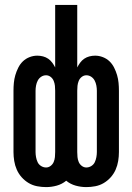

<svg xmlns="http://www.w3.org/2000/svg" viewBox="-20 -755 540 783"><path d="M168 8Q150 8 131.5 4.5Q113 1 97 -8.5Q81 -18 68.5 -32Q56 -46 48.5 -63Q41 -80 38 -98.5Q35 -117 35 -135V-385Q35 -401 36.5 -417Q38 -433 42.5 -448.5Q47 -464 54.5 -479Q62 -494 73.5 -505Q85 -516 100.5 -522Q116 -528 132 -528Q144 -528 155.5 -525Q167 -522 176.5 -515.5Q186 -509 193 -499.5Q200 -490 205 -480V-735H295V-480Q300 -490 307 -499.5Q314 -509 323.5 -515.5Q333 -522 344.5 -525Q356 -528 368 -528Q384 -528 399.5 -522Q415 -516 426.5 -505Q438 -494 445.5 -479Q453 -464 457.5 -448.5Q462 -433 463.5 -417Q465 -401 465 -385V-135Q465 -117 462 -98.5Q459 -80 451.5 -63Q444 -46 431.5 -32Q419 -18 403 -8.5Q387 1 368.5 4.5Q350 8 332 8Q310 8 288.5 2Q267 -4 250 -18Q233 -4 211.5 2Q190 8 168 8ZM332 -72Q343 -72 352.5 -78Q362 -84 366.5 -93.5Q371 -103 373 -114Q375 -125 375 -135V-385Q375 -395 373 -406Q371 -417 366 -426.5Q361 -436 352 -442Q343 -448 332 -448Q322 -448 313.5 -441.5Q305 -435 301 -425Q297 -415 296 -405Q295 -395 295 -385V-135Q295 -125 296 -114.5Q297 -104 301 -94.5Q305 -85 313.5 -78.5Q322 -72 332 -72ZM168 -72Q178 -72 186.5 -78.5Q195 -85 199 -94.5Q203 -104 204 -114.5Q205 -125 205 -135V-385Q205 -395 204 -405Q203 -415 199 -425Q195 -435 186.5 -441.5Q178 -448 168 -448Q157 -448 148 -442Q139 -436 134 -426.5Q129 -417 127 -406Q125 -395 125 -385V-135Q125 -125 127 -114Q129 -103 133.5 -93.5Q138 -84 147.5 -78Q157 -72 168 -72Z"/></svg>

Font: Iosevka Curly Medium
Style: Regular
Weight: 500
Monospace: yes
Designer: Belleve Invis
Foundry: Belleve Invis
Version: Version 22.1.2; ttfautohint (v1.8.4)